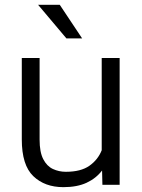

<svg xmlns="http://www.w3.org/2000/svg" viewBox="-20 -770 590 800"><path d="M406.7 0 405.3 -59.6Q380.4 -26.9 340.8 -8.5Q301.3 9.8 244.1 9.8Q166.5 9.8 118.7 -36.1Q70.8 -82 70.8 -189V-528.3H145V-188Q145 -136.2 160.2 -106.9Q175.3 -77.6 200.4 -65.9Q225.6 -54.2 254.4 -54.2Q316.9 -54.2 352.5 -79.3Q388.2 -104.5 403.8 -144V-528.3H478.5V0ZM229 -750 322.3 -609.9H256.8L138.7 -750Z"/></svg>

Font: Vazirmatn RD FD Light
Style: Regular
Weight: 300
Designer: Saber Rastikerdar
Foundry: Saber Rastikerdar
Version: Version 33.003